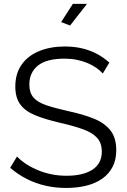

<svg xmlns="http://www.w3.org/2000/svg" viewBox="-20 -952 647 979"><path d="M504.1 -577.2Q489.4 -593.8 469 -607.6Q448.5 -621.3 424 -631.4Q399.4 -641.4 370.8 -647.2Q342.2 -653 310.2 -653Q216.7 -653 173.1 -617.4Q129.6 -581.8 129.6 -521.1Q129.6 -479.2 150.5 -455Q171.3 -430.8 215.2 -415.8Q259 -400.8 327.5 -385.5Q402.9 -369.5 458.1 -347.2Q513.3 -324.9 543 -287.3Q572.8 -249.7 572.8 -186Q572.8 -137.4 554 -101Q535.2 -64.7 501 -40.8Q466.7 -16.9 419.9 -5.2Q373 6.4 317.1 6.4Q262.2 6.4 211.6 -5.2Q161 -16.9 116.2 -39.6Q71.4 -62.4 31.9 -96.5L66.7 -154Q85.9 -133.8 112.5 -116.2Q139 -98.7 171.5 -85Q204 -71.3 241.4 -63.5Q278.8 -55.8 318.8 -55.8Q403.7 -55.8 451.4 -86.9Q499.1 -118.1 499.1 -178.8Q499.1 -222.6 475.2 -249.1Q451.2 -275.6 403.3 -292.9Q355.4 -310.2 284.7 -326.2Q210.9 -343.4 160.2 -364Q109.4 -384.6 83.7 -419.2Q58.1 -453.7 58.1 -510.6Q58.1 -576.8 90.3 -622.5Q122.6 -668.2 180 -691.6Q237.4 -715 311 -715Q358.1 -715 398.4 -705.4Q438.8 -695.9 473.4 -677.7Q508.1 -659.6 537.5 -632.8ZM337.3 -821.8 291.7 -839.5 351.5 -932.2H423.6Z"/></svg>

Font: Raleway Thin
Style: Regular
Weight: 100
Designer: Matt McInerney, Pablo Impallari, Rodrigo Fuenzalida
Foundry: Matt McInerney, Pablo Impallari, Rodrigo Fuenzalida
Version: Version 4.026